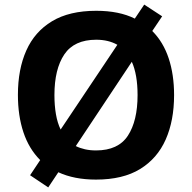

<svg xmlns="http://www.w3.org/2000/svg" viewBox="-20 -772 836 836"><path d="M738 -358Q738 -247 701.5 -164.5Q665 -82 590 -36Q515 10 398 10Q303 10 234 -22L190 44L111 -9L155 -75Q106 -124 82 -196Q58 -268 58 -359Q58 -470 94.5 -552Q131 -634 206.5 -679.5Q282 -725 399 -725Q449 -725 491 -716.5Q533 -708 567 -691L608 -752L686 -701L643 -637Q691 -589 714.5 -518Q738 -447 738 -358ZM579 -358Q579 -447 554 -503L310 -136Q328 -127 350 -122Q372 -117 398 -117Q495 -117 537 -181.5Q579 -246 579 -358ZM217 -358Q217 -313 223.5 -275Q230 -237 244 -208L491 -577Q452 -599 399 -599Q303 -599 260 -535Q217 -471 217 -358Z"/></svg>

Font: Noto Sans Javanese
Style: Regular
Weight: 400
Designer: Monotype Design Team
Foundry: Monotype Imaging Inc.
Version: Version 2.004